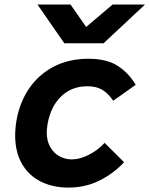

<svg xmlns="http://www.w3.org/2000/svg" viewBox="-20 -818 660 848"><path d="M47 -219.5Q47 -251 53 -287Q67.5 -368 110.2 -429.5Q153 -491 219.5 -524.8Q286 -558.5 370 -558.5Q451.5 -558.5 499.8 -527.2Q548 -496 579.5 -443.5L480 -373Q457 -406.5 431 -421.8Q405 -437 366 -437Q296 -437 249.8 -392Q203.5 -347 190 -270Q186.5 -247.5 186.5 -233.5Q186.5 -194 202.8 -167Q219 -140 244.2 -127Q269.5 -114 297 -114Q333 -114 373.2 -134.8Q413.5 -155.5 442 -187L528 -101.5Q481.5 -51.5 419.2 -20.5Q357 10.5 282 10.5Q212 10.5 158.8 -16.8Q105.5 -44 76.2 -95.8Q47 -147.5 47 -219.5ZM145.5 -798H291.5L360.5 -699L477.5 -798H620.5L437.5 -627H264Z"/></svg>

Font: JuliaMono ExtraBoldItalic
Style: Regular
Weight: 800
Italic angle: -9°
Monospace: yes
Designer: cormullion
Foundry: corm
Version: Version 0.049; ttfautohint (v1.8.4)